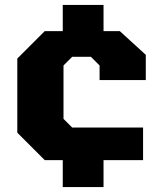

<svg xmlns="http://www.w3.org/2000/svg" viewBox="-20 -747 650 777"><path d="M234 10V-99H161L50 -210V-510L161 -621H234V-727H399V-621H465L570 -525V-423H383V-482L348 -517H272L237 -482V-266L272 -231H559V-99H399V10Z"/></svg>

Font: Tomorrow
Style: Bold
Weight: 700
Designer: Tony de Marco, Monica Rizzolli
Foundry: Just in Type
Version: Version 2.002